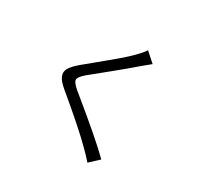

<svg xmlns="http://www.w3.org/2000/svg" viewBox="-178 -1023 1355 1307"><g transform="rotate(30 500.0 -369.5)"><path d="M704 -738Q692 -728 664.5 -705.5Q637 -683 635 -681Q596 -646 483.5 -554.5Q371 -463 349 -445Q304 -407 304 -385.5Q304 -364 352 -324Q625 -102 726 -1L655 65Q618 23 586 -8Q495 -101 271 -287Q223 -327 211 -357.5Q199 -388 215 -416.5Q231 -445 278 -485Q292 -497 365 -556.5Q438 -616 490.5 -661Q543 -706 573 -737Q613 -777 630 -804Z"/></g></svg>

Font: Noto Sans SC
Style: Regular
Weight: 400
Designer: Ryoko NISHIZUKA  (kana, bopomofo & ideographs); Paul D. Hunt (Latin, Greek & Cyrillic); Sandoll Communications , Soo-you
Foundry: Adobe
Version: Version 2.002;hotconv 1.0.116;makeotfexe 2.5.65601